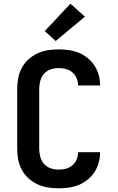

<svg xmlns="http://www.w3.org/2000/svg" viewBox="-20 -1010 640 1038"><path d="M297 8Q268 8 239 3.5Q210 -1 183 -13.5Q156 -26 134 -46Q112 -66 98 -92Q84 -118 78.5 -147Q73 -176 73 -205V-530Q73 -559 78.5 -588Q84 -617 98 -643Q112 -669 134 -689Q156 -709 183 -721.5Q210 -734 239 -738.5Q268 -743 297 -743Q325 -743 353 -739Q381 -735 406.5 -724.5Q432 -714 454 -696Q476 -678 491 -655Q506 -632 513.5 -604.5Q521 -577 521 -550Q521 -549 521 -549Q521 -549 521 -548H402Q402 -549 402 -549Q402 -549 402 -549Q402 -569 394 -587.5Q386 -606 371 -619Q356 -632 336.5 -637Q317 -642 297 -642Q276 -642 254.5 -635Q233 -628 218.5 -611.5Q204 -595 198 -573.5Q192 -552 192 -530V-205Q192 -183 198 -161.5Q204 -140 218.5 -123.5Q233 -107 254.5 -100Q276 -93 297 -93Q317 -93 336.5 -98Q356 -103 371 -116Q386 -129 394 -147.5Q402 -166 402 -186Q402 -186 402 -186Q402 -186 402 -187H521Q521 -186 521 -186Q521 -186 521 -185Q521 -158 513.5 -130.5Q506 -103 491 -80Q476 -57 454 -39Q432 -21 406.5 -10.5Q381 0 353 4Q325 8 297 8ZM281 -788 222 -842 361 -990 439 -920Z"/></svg>

Font: Zed Sans Extended
Style: Bold
Weight: 700
Width: 7
Designer: Belleve Invis
Foundry: Belleve Invis
Version: Version 1.0.0; ttfautohint (v1.8.4)